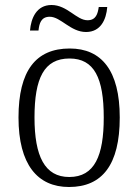

<svg xmlns="http://www.w3.org/2000/svg" viewBox="-20 -738 553 768"><path d="M324 -610C383 -610 405 -660 409 -710H375C371 -683 364 -657 330 -657C286 -657 249 -718 186 -718C126 -718 104 -665 100 -616H134C137 -644 144 -671 179 -671C223 -671 262 -610 324 -610ZM256 10C389 10 459 -79 459 -268C459 -456 386 -544 259 -544C123 -544 54 -455 54 -268C54 -80 130 10 256 10ZM257 -30C159 -30 118 -113 118 -268C118 -425 156 -504 258 -504C357 -504 395 -426 395 -268C395 -116 359 -30 257 -30Z"/></svg>

Font: Noto Serif Thai SemiCondensed Light
Style: Regular
Weight: 300
Width: 4
Designer: Monotype Design Team
Foundry: Monotype Imaging Inc.
Version: Version 2.002